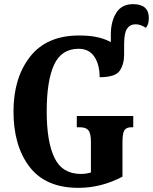

<svg xmlns="http://www.w3.org/2000/svg" viewBox="-20 -895 737 925"><path d="M358 10Q468 10 570 -44V-208Q570 -252 579 -267Q588 -282 614 -282H622V-336H350V-282H364Q394 -282 406 -267Q418 -252 418 -212V-64Q394 -57 370 -57Q280 -57 242.5 -134.5Q205 -212 205 -358Q205 -506 240.5 -583Q276 -660 359 -660Q409 -660 434.5 -622Q460 -584 460 -523Q536 -523 557 -554.5Q578 -586 578 -632V-682Q578 -737 592.5 -757.5Q607 -778 634 -778Q656 -778 683 -761Q697 -777 697 -808Q697 -875 621 -875Q566 -875 540 -833Q514 -791 514 -729V-692Q487 -707 450.5 -715.5Q414 -724 361 -724Q205 -724 125 -622Q45 -520 45 -358Q45 -192 122.5 -91Q200 10 358 10Z"/></svg>

Font: Noto Serif ExtraCondensed Extra
Style: Regular
Weight: 800
Width: 3
Designer: Monotype Design Team
Foundry: Monotype Imaging Inc.
Version: Version 1.002